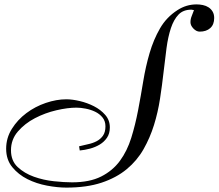

<svg xmlns="http://www.w3.org/2000/svg" viewBox="-20 -792 995 874"><path d="M875 -772Q889 -772 903.5 -769Q918 -766 929.5 -758.5Q941 -751 948 -739Q955 -727 955 -710Q955 -680 937 -664Q919 -648 889 -648Q874 -648 860.5 -662Q847 -676 847 -691Q847 -705 852.5 -718.5Q858 -732 863 -746L851 -748Q814 -748 792.5 -725.5Q771 -703 758 -664Q745 -625 738 -573Q731 -521 724.5 -463Q718 -405 708.5 -343Q699 -281 681 -223Q663 -165 633.5 -113Q604 -61 557 -22Q510 17 442.5 39.5Q375 62 282 62Q242 62 194 53Q146 44 105 23.5Q64 3 36 -31Q8 -65 8 -115Q8 -164 34 -205.5Q60 -247 100 -277Q140 -307 188.5 -323.5Q237 -340 282 -340Q309 -340 343 -332Q377 -324 407.5 -308.5Q438 -293 459 -269Q480 -245 480 -212Q480 -184 467 -165Q454 -146 434 -134Q414 -122 390 -115.5Q366 -109 343 -107L340 -126Q359 -131 380.5 -135.5Q402 -140 419.5 -149Q437 -158 448.5 -174Q460 -190 460 -217Q460 -241 446.5 -257.5Q433 -274 413 -283.5Q393 -293 370 -297.5Q347 -302 328 -302Q288 -302 236.5 -290Q185 -278 139 -254Q93 -230 61.5 -193.5Q30 -157 30 -108Q30 -60 60.5 -31.5Q91 -3 134.5 12.5Q178 28 225.5 33Q273 38 308 38Q388 38 440.5 11.5Q493 -15 526 -60Q559 -105 577.5 -164.5Q596 -224 608.5 -289.5Q621 -355 632 -422Q643 -489 661 -550.5Q679 -612 708.5 -663Q738 -714 788 -746Q828 -772 875 -772Z"/></svg>

Font: Lucien Schoenschriftv CAT
Style: Regular
Weight: 400
Designer: Lucian Bernhard 1928
Foundry: CAT-Fonts Peter Wiegel
Version: Version 1.000